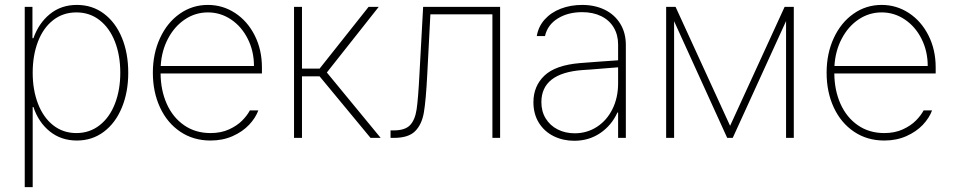

<svg xmlns="http://www.w3.org/2000/svg" viewBox="-20 -558 3856 777"><path d="M80.1 -530.3H111.3V-403.3H115.2Q136.7 -464.4 182.1 -501.2Q227.5 -538.1 291 -538.1Q353.5 -538.1 400.6 -502.7Q447.8 -467.3 473.4 -405Q499 -342.8 499 -263.7Q499 -185.1 473.1 -122.6Q447.3 -60.1 400.1 -24.7Q353 10.7 291 10.7Q227.5 10.7 181.6 -26.1Q135.7 -63 115.2 -125H112.3V199.2H80.1ZM289.1 -19.5Q342.8 -19.5 383.3 -51.3Q423.8 -83 445.3 -138.7Q466.8 -194.3 466.8 -263.7Q466.8 -333.5 445.3 -388.9Q423.8 -444.3 383.5 -476.1Q343.3 -507.8 289.1 -507.8Q234.9 -507.8 194.8 -476.3Q154.8 -444.8 133.5 -389.2Q112.3 -333.5 112.3 -263.7Q112.3 -193.8 133.8 -138.2Q155.3 -82.5 195.3 -51Q235.4 -19.5 289.1 -19.5Z M598.6 -263.7Q598.6 -341.3 627.7 -404.1Q656.7 -466.8 707.5 -502.4Q758.3 -538.1 821.3 -538.1Q881.3 -538.1 931.4 -505.4Q981.4 -472.7 1010.7 -414.8Q1040 -356.9 1040 -285.2V-260.7H629.9Q630.4 -192.9 654.8 -137.9Q679.2 -83 724.9 -51.3Q770.5 -19.5 832 -19.5Q874.5 -19.5 907 -34.4Q939.5 -49.3 960 -70.1Q980.5 -90.8 991.2 -111.3H1025.4Q1014.2 -80.6 987.8 -52.7Q961.4 -24.9 921.4 -7.1Q881.3 10.7 832 10.7Q762.7 10.7 709.7 -24.9Q656.7 -60.5 627.7 -123Q598.6 -185.5 598.6 -263.7ZM1007.8 -291Q1007.8 -350.6 982.9 -400.4Q958 -450.2 915.3 -479Q872.6 -507.8 821.3 -507.8Q770.5 -507.8 728.3 -479.5Q686 -451.2 659.9 -401.6Q633.8 -352.1 630.4 -291Z M1169.9 -530.3H1202.1V-280.3H1273.4L1471.7 -530.3H1512.7L1302.7 -264.6L1520.5 0H1479.5L1273.4 -249H1202.1V0H1169.9Z M1560.5 -30.3H1573.2Q1619.1 -30.3 1639.4 -51.5Q1659.7 -72.8 1666 -115.5Q1672.4 -158.2 1677.7 -261.7L1692.4 -530.3H2003.9V0H1972.7V-500H1721.7L1709 -255.9Q1703.6 -150.9 1695.3 -102.5Q1687 -54.2 1659.9 -27.1Q1632.8 0 1574.2 0H1560.5Z M2327.1 -302.7Q2363.8 -305.7 2407.5 -308.8Q2451.2 -312 2481.4 -314V-377.9Q2481.4 -417 2463.6 -446.8Q2445.8 -476.6 2412.8 -492.7Q2379.9 -508.8 2335.9 -508.8Q2278.3 -508.8 2237.1 -483.2Q2195.8 -457.5 2185.5 -412.1H2152.3Q2158.7 -450.7 2184.3 -479.2Q2210 -507.8 2249.5 -522.9Q2289.1 -538.1 2335.9 -538.1Q2386.7 -538.1 2426.8 -518.8Q2466.8 -499.5 2489.7 -462.6Q2512.7 -425.8 2512.7 -376V0H2481.4V-102.5H2478.5Q2455.1 -50.8 2409.2 -19.5Q2363.3 11.7 2303.7 11.7Q2258.8 11.7 2220.9 -6.8Q2183.1 -25.4 2160.9 -60.8Q2138.7 -96.2 2138.7 -144.5Q2138.7 -209.5 2183.3 -252Q2228 -294.4 2327.1 -302.7ZM2305.7 -18.6Q2355 -18.6 2395.3 -44.4Q2435.5 -70.3 2458.5 -116.5Q2481.4 -162.6 2481.4 -220.7V-285.6L2438.5 -282.2Q2351.1 -274.9 2335.9 -274.4Q2170.9 -261.7 2170.9 -144.5Q2170.9 -106.9 2188.5 -78.4Q2206.1 -49.8 2236.8 -34.2Q2267.6 -18.6 2305.7 -18.6Z M3155.3 -530.3H3192.4V0H3161.1V-472.7L2945.3 0H2922.9L2708 -472.2V0H2675.8V-530.3H2713.9L2934.6 -48.8Z M3325.2 -263.7Q3325.2 -341.3 3354.2 -404.1Q3383.3 -466.8 3434.1 -502.4Q3484.9 -538.1 3547.9 -538.1Q3607.9 -538.1 3658 -505.4Q3708 -472.7 3737.3 -414.8Q3766.6 -356.9 3766.6 -285.2V-260.7H3356.4Q3356.9 -192.9 3381.3 -137.9Q3405.8 -83 3451.4 -51.3Q3497.1 -19.5 3558.6 -19.5Q3601.1 -19.5 3633.5 -34.4Q3666 -49.3 3686.5 -70.1Q3707 -90.8 3717.8 -111.3H3752Q3740.7 -80.6 3714.4 -52.7Q3688 -24.9 3647.9 -7.1Q3607.9 10.7 3558.6 10.7Q3489.3 10.7 3436.3 -24.9Q3383.3 -60.5 3354.2 -123Q3325.2 -185.5 3325.2 -263.7ZM3734.4 -291Q3734.4 -350.6 3709.5 -400.4Q3684.6 -450.2 3641.8 -479Q3599.1 -507.8 3547.9 -507.8Q3497.1 -507.8 3454.8 -479.5Q3412.6 -451.2 3386.5 -401.6Q3360.4 -352.1 3356.9 -291Z"/></svg>

Font: Pretendard Thin
Style: Regular
Weight: 100
Designer: Base glyphs from Inter by Rasmus Andersson; Hangeul glyphs from Noto Sans CJK(Source Han Sans) by Jang Soo-young and Kan
Foundry: Kil Hyung-jin
Version: Version 1.309